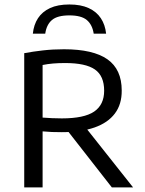

<svg xmlns="http://www.w3.org/2000/svg" viewBox="-20 -816 632 836"><path d="M85.5 0V-584.5Q123 -591.5 166.5 -596.5Q210 -601.5 258.5 -601.5Q385.5 -601.5 447.8 -557.8Q510 -514 510 -422Q510.5 -362 480.2 -321.8Q450 -281.5 391.8 -261Q333.5 -240.5 249 -240.5Q227 -240.5 206.2 -241.2Q185.5 -242 165.5 -244V0ZM467 0 249 -279H338.5L559.5 0ZM249 -300.5Q346.5 -300.5 390 -330.2Q433.5 -360 433.5 -421Q433.5 -485.5 393.2 -513.5Q353 -541.5 264 -541.5Q234.5 -541.5 211.2 -539.5Q188 -537.5 165.5 -533V-304Q189 -302.5 206.5 -301.5Q224 -300.5 249 -300.5ZM123 -669.5Q127 -708.5 145.5 -736.8Q164 -765 197.8 -780.8Q231.5 -796.5 282 -796.5Q332 -796.5 366.2 -780.8Q400.5 -765 419.2 -736.5Q438 -708 442 -669.5H388Q382 -708.5 358 -728.8Q334 -749 282 -749Q230 -749 206.2 -728.8Q182.5 -708.5 177 -669.5Z"/></svg>

Font: Encode Sans SC Condensed Thin
Style: Regular
Weight: 400
Version: Version 3.002